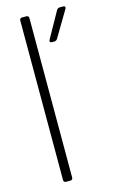

<svg xmlns="http://www.w3.org/2000/svg" viewBox="-111 -745 474 790"><g transform="rotate(-15 126.0 -350.0)"><path d="M68 0H87C93 0 97 -4 97 -10V-690C97 -696 93 -700 87 -700H68C62 -700 58 -696 58 -690V-10C58 -4 62 0 68 0ZM161 -570H172C177 -570 181 -573 184 -577L250 -688C254 -695 251 -700 243 -700H228C223 -700 219 -697 216 -693L154 -582C150 -575 153 -570 161 -570Z"/></g></svg>

Font: Barlow Condensed ExtraLight
Style: Regular
Weight: 275
Width: 3
Designer: Jeremy Tribby
Foundry: Tribby Type
Version: Version 1.422;hotconv 1.0.109;makeotfexe 2.5.65596